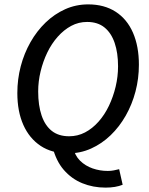

<svg xmlns="http://www.w3.org/2000/svg" viewBox="-20 -687 680 875"><path d="M291 12Q217 12 165.5 -22Q114 -56 86.5 -117.5Q59 -179 59 -263Q59 -326 74.5 -385Q90 -444 119 -495Q148 -546 188 -584.5Q228 -623 277 -645Q326 -667 382 -667Q455 -667 507 -633.5Q559 -600 586 -538Q613 -476 613 -392Q613 -329 597.5 -270Q582 -211 553 -160Q524 -109 484 -70.5Q444 -32 395 -10Q346 12 291 12ZM295 -66Q334 -66 367.5 -83.5Q401 -101 429 -132.5Q457 -164 476.5 -205Q496 -246 507 -292Q518 -338 518 -385Q518 -446 502.5 -491.5Q487 -537 456 -562Q425 -587 377 -587Q338 -587 304.5 -569Q271 -551 243 -519.5Q215 -488 195.5 -447.5Q176 -407 165 -361.5Q154 -316 154 -270Q154 -207 169.5 -161Q185 -115 216 -90.5Q247 -66 295 -66ZM461 168Q404 168 355 148Q306 128 270.5 87Q235 46 219 -19L313 -16Q321 22 345 45.5Q369 69 402 80.5Q435 92 471 92Q486 92 498.5 89.5Q511 87 523 84L539 155Q507 168 461 168Z"/></svg>

Font: Source Sans 3 Medium
Style: Italic
Weight: 500
Italic angle: -11°
Designer: Paul D. Hunt
Foundry: Adobe
Version: Version 3.052;hotconv 1.1.0;makeotfexe 2.6.0